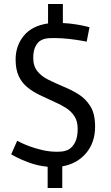

<svg xmlns="http://www.w3.org/2000/svg" viewBox="-20 -822 552 959"><path d="M218 117V11Q169 6 127.5 -9Q86 -24 61 -37.5Q36 -51 36 -51Q36 -51 40.5 -61.5Q45 -72 51 -85.5Q57 -99 61.5 -109Q66 -119 66 -119Q66 -119 82.5 -110.5Q99 -102 127 -91.5Q155 -81 191 -72.5Q227 -64 266 -64Q291 -64 305.5 -68.5Q320 -73 326 -77Q346 -91 357 -115.5Q368 -140 368 -179Q368 -216 352 -241Q336 -266 309.5 -283Q283 -300 252 -313Q212 -331 177 -348Q142 -365 115 -387.5Q88 -410 73 -443Q58 -476 58 -525Q58 -593 98.5 -643Q139 -693 220 -705V-802H294V-707Q331 -705 361 -700Q391 -695 409 -690.5Q427 -686 427 -686L413 -614Q413 -614 388.5 -618.5Q364 -623 326 -627.5Q288 -632 246 -632Q221 -632 207 -629Q193 -626 182 -619Q169 -612 157.5 -590.5Q146 -569 146 -533Q146 -492 167 -466Q188 -440 222 -423.5Q256 -407 293 -391Q333 -375 370 -352.5Q407 -330 431 -292Q455 -254 455 -190Q455 -110 410 -57Q365 -4 291 9V117Z"/></svg>

Font: Ruda
Style: Regular
Weight: 400
Designer: Mariela Monsalve and Angelina Sanchez
Foundry: Mariela Monsalve and Angelina Sanchez
Version: Version 2.000